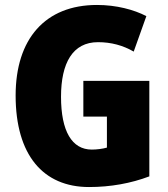

<svg xmlns="http://www.w3.org/2000/svg" viewBox="-20 -744 677 774"><path d="M316 -418V-274H411V-149C394 -144 370 -141 350 -141C270 -141 226 -215 226 -354C226 -490 273 -574 375 -574C428 -574 476 -561 519 -536L570 -679C520 -705 449 -724 371 -724C162 -724 43 -587 43 -359C43 -119 154 10 339 10C426 10 508 -5 582 -33V-418Z"/></svg>

Font: Noto Sans Hebrew Condensed Black
Style: Regular
Weight: 900
Width: 3
Designer: Monotype Design Team
Foundry: Monotype Imaging Inc.
Version: Version 2.004